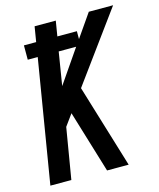

<svg xmlns="http://www.w3.org/2000/svg" viewBox="-111 -814 741 893"><g transform="rotate(-15 259.5 -367.5)"><path d="M20 0 118 -593H70V-662H129L141 -735H243L231 -662H325V-624L402 -735H519L275 -401L397 0H293L202 -300L162 -245L121 0ZM193 -433 303 -593H219Z"/></g></svg>

Font: Iosevka SS04 Semibold
Style: Italic
Weight: 600
Italic angle: -9°
Monospace: yes
Designer: Belleve Invis
Foundry: Belleve Invis
Version: Version 19.0.0; ttfautohint (v1.8.4)